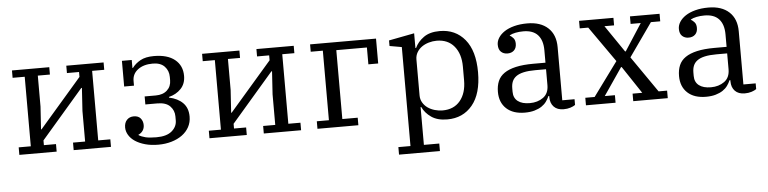

<svg xmlns="http://www.w3.org/2000/svg" viewBox="-45 -748 4678 1169"><g transform="rotate(-5 2294.5 -164.0)"><path d="M50 -46H124V-471H50V-516H278V-471H204V-282L195 -143H198L456 -441V-471H382V-516H610V-471H536V-46H610V0H382V-46H456V-233L465 -373H461L204 -75V-46H278V0H50Z M899 12Q854 12 818.5 2Q783 -8 758 -24.5Q733 -41 719.5 -63.5Q706 -86 706 -110Q706 -139 722 -156Q738 -173 764 -173Q792 -173 806 -156Q820 -139 820 -115Q820 -96 810.5 -81.5Q801 -67 783 -59V-57Q800 -46 824.5 -40Q849 -34 891 -34Q954 -34 985.5 -61Q1017 -88 1017 -126V-151Q1017 -187 992 -213Q967 -239 914 -239H841V-288H909Q953 -288 978.5 -311.5Q1004 -335 1004 -373V-393Q1004 -431 979.5 -457Q955 -483 907 -483Q851 -483 816.5 -457Q782 -431 782 -388V-359H722V-516H782V-467H785Q804 -493 835.5 -510.5Q867 -528 918 -528Q1001 -528 1046 -491.5Q1091 -455 1091 -392Q1091 -344 1062 -313.5Q1033 -283 988 -272V-268Q1041 -257 1072 -226Q1103 -195 1103 -142Q1103 -107 1087.5 -78.5Q1072 -50 1044.5 -30Q1017 -10 979.5 1Q942 12 899 12Z M1212 -46H1286V-471H1212V-516H1440V-471H1366V-282L1357 -143H1360L1618 -441V-471H1544V-516H1772V-471H1698V-46H1772V0H1544V-46H1618V-233L1627 -373H1623L1366 -75V-46H1440V0H1212Z M1872 -46H1946V-471H1872V-516H2275V-364H2215V-467H2028V-46H2122V0H1872Z M2353 154H2427V-451L2353 -464V-498L2509 -528V-438H2513Q2530 -475 2567 -501.5Q2604 -528 2665 -528Q2761 -528 2818.5 -458.5Q2876 -389 2876 -258Q2876 -127 2818.5 -57.5Q2761 12 2665 12Q2605 12 2567.5 -14Q2530 -40 2513 -77H2509V154H2603V200H2353ZM2641 -45Q2710 -45 2748.5 -91.5Q2787 -138 2787 -216V-300Q2787 -378 2748.5 -424.5Q2710 -471 2641 -471Q2617 -471 2593 -464Q2569 -457 2550.5 -444Q2532 -431 2520.5 -411.5Q2509 -392 2509 -368V-148Q2509 -124 2520.5 -104.5Q2532 -85 2550.5 -72Q2569 -59 2593 -52Q2617 -45 2641 -45Z M3139 12Q3067 12 3026.5 -25.5Q2986 -63 2986 -128Q2986 -165 2998 -193.5Q3010 -222 3037.5 -241Q3065 -260 3109 -270Q3153 -280 3216 -280H3290V-356Q3290 -417 3260.5 -449.5Q3231 -482 3172 -482Q3146 -482 3124 -477.5Q3102 -473 3088 -465V-463Q3099 -457 3109.5 -445Q3120 -433 3120 -411Q3120 -385 3105 -370.5Q3090 -356 3065 -356Q3041 -356 3025.5 -370.5Q3010 -385 3010 -414Q3010 -436 3023 -456.5Q3036 -477 3060 -493Q3084 -509 3119.5 -518.5Q3155 -528 3200 -528Q3281 -528 3326.5 -486Q3372 -444 3372 -368V-43H3447V-8Q3436 0 3417.5 6Q3399 12 3376 12Q3337 12 3316 -10Q3295 -32 3295 -69V-76H3290Q3283 -59 3271.5 -43Q3260 -27 3242 -15Q3224 -3 3198.5 4.5Q3173 12 3139 12ZM3174 -43Q3222 -43 3256 -67.5Q3290 -92 3290 -143V-240H3225Q3182 -240 3153 -233.5Q3124 -227 3107 -214.5Q3090 -202 3082.5 -184Q3075 -166 3075 -142V-121Q3075 -83 3101 -63Q3127 -43 3174 -43Z M3513 -46H3570L3721 -252L3568 -470H3516V-516H3726V-470H3667L3779 -306H3783L3889 -470H3827V-516H4008V-470H3951L3808 -267L3961 -46H4013V0H3802V-46H3861L3750 -213H3746L3632 -46H3694V0H3513Z M4246 12Q4174 12 4133.5 -25.5Q4093 -63 4093 -128Q4093 -165 4105 -193.5Q4117 -222 4144.5 -241Q4172 -260 4216 -270Q4260 -280 4323 -280H4397V-356Q4397 -417 4367.5 -449.5Q4338 -482 4279 -482Q4253 -482 4231 -477.5Q4209 -473 4195 -465V-463Q4206 -457 4216.5 -445Q4227 -433 4227 -411Q4227 -385 4212 -370.5Q4197 -356 4172 -356Q4148 -356 4132.5 -370.5Q4117 -385 4117 -414Q4117 -436 4130 -456.5Q4143 -477 4167 -493Q4191 -509 4226.5 -518.5Q4262 -528 4307 -528Q4388 -528 4433.5 -486Q4479 -444 4479 -368V-43H4554V-8Q4543 0 4524.5 6Q4506 12 4483 12Q4444 12 4423 -10Q4402 -32 4402 -69V-76H4397Q4390 -59 4378.5 -43Q4367 -27 4349 -15Q4331 -3 4305.5 4.5Q4280 12 4246 12ZM4281 -43Q4329 -43 4363 -67.5Q4397 -92 4397 -143V-240H4332Q4289 -240 4260 -233.5Q4231 -227 4214 -214.5Q4197 -202 4189.5 -184Q4182 -166 4182 -142V-121Q4182 -83 4208 -63Q4234 -43 4281 -43Z"/></g></svg>

Font: IBM Plex Serif
Style: Regular
Weight: 400
Designer: Mike Abbink, Paul van der Laan, Pieter van Rosmalen
Foundry: Bold Monday
Version: Version 3.001